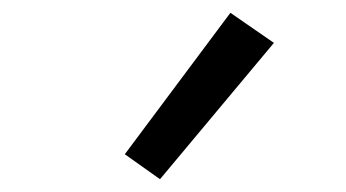

<svg xmlns="http://www.w3.org/2000/svg" viewBox="-20 -822 540 300"><path d="M230 -542 175 -581 340 -802 408 -755Z"/></svg>

Font: Iosevka Term Curly
Style: Regular
Weight: 400
Designer: Belleve Invis
Foundry: Belleve Invis
Version: Version 32.3.0